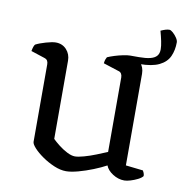

<svg xmlns="http://www.w3.org/2000/svg" viewBox="-74 -700 743 774"><g transform="rotate(10 298.0 -313.0)"><path d="M246 4Q223 4 197 -7Q171 -18 148 -34Q125 -50 111 -65.5Q97 -81 97 -90V-407Q97 -416 93.5 -422Q90 -428 80 -431L25 -449Q27 -460 29.5 -467Q32 -474 35 -477Q50 -485 76 -492.5Q102 -500 116 -500Q143 -500 160 -481.5Q177 -463 177 -436V-116Q187 -106 203.5 -93Q220 -80 238.5 -70.5Q257 -61 271 -61Q284 -61 307.5 -67.5Q331 -74 356 -84Q381 -94 400 -102V-407Q400 -416 396 -422.5Q392 -429 383 -431L321 -451Q322 -461 324.5 -467.5Q327 -474 329 -477Q340 -482 357.5 -487.5Q375 -493 392.5 -496.5Q410 -500 420 -500Q446 -500 463 -481.5Q480 -463 480 -436V-61L551 -53Q553 -50 555.5 -44Q558 -38 558 -31Q552 -23 538 -16Q524 -9 509 -4.5Q494 0 484 0Q459 0 436.5 -14.5Q414 -29 407 -48Q385 -36 355 -24Q325 -12 295.5 -4Q266 4 246 4ZM420 -480V-500H456Q484 -500 502 -504.5Q520 -509 528.5 -519Q537 -529 537 -546Q537 -560 533 -579Q529 -598 523 -620Q534 -625 542.5 -627.5Q551 -630 558 -630Q564 -630 573 -622Q582 -614 589 -603.5Q596 -593 596 -585Q596 -553 584.5 -527.5Q573 -502 543.5 -487.5Q514 -473 462 -473Q454 -473 441.5 -475Q429 -477 420 -480Z"/></g></svg>

Font: Texturina Medium 12pt Light
Style: Regular
Weight: 300
Version: Version 1.002